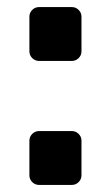

<svg xmlns="http://www.w3.org/2000/svg" viewBox="-20 -522 313 542"><path d="M210 -475V-377Q210 -366 202 -358Q194 -350 183 -350H90Q79 -350 71 -358Q63 -366 63 -377V-475Q63 -486 71 -494Q79 -502 90 -502H183Q194 -502 202 -494Q210 -486 210 -475ZM210 -125V-27Q210 -16 202 -8Q194 0 183 0H90Q79 0 71 -8Q63 -16 63 -27V-125Q63 -136 71 -144Q79 -152 90 -152H183Q194 -152 202 -144Q210 -136 210 -125Z"/></svg>

Font: Hezaedrus Medium
Style: Regular
Weight: 500
Designer: Hubert & Fischer
Foundry: Hubert & Fischer
Version: Version 1.10;September 3, 2019;FontCreator 11.5.0.2425 64-bi